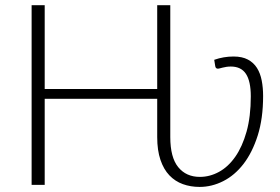

<svg xmlns="http://www.w3.org/2000/svg" viewBox="-20 -728 1104 756"><path d="M823.5 -492.5Q860.5 -505.5 899.5 -505.5Q933.5 -505.5 956 -493.5Q978.5 -481.5 991.8 -460.5Q1005 -439.5 1010.5 -411Q1016 -382.5 1016 -350Q1016 -261.5 994.8 -194.5Q973.5 -127.5 938.8 -82.5Q904 -37.5 859 -14.8Q814 8 766 8Q730.5 8 700 -3Q669.5 -14 647 -37.5Q624.5 -61 611.8 -98.5Q599 -136 599 -188.5V-339H156V0H104.5V-707.5H156V-377.5H599V-707.5H650.5V-188.5Q650.5 -108 681.8 -69.8Q713 -31.5 767 -31.5Q806 -31.5 842.2 -51.2Q878.5 -71 906.2 -110.5Q934 -150 950.8 -209.5Q967.5 -269 967.5 -348.5Q967.5 -408 948.5 -437Q929.5 -466 889 -466Q880 -466 871.8 -464.8Q863.5 -463.5 856.8 -461.8Q850 -460 845.2 -458.8Q840.5 -457.5 838.5 -457.5Q829 -457.5 827.5 -467.5Z"/></svg>

Font: Lato 2
Style: Regular
Weight: 300
Designer: Lukasz Dziedzic with Adam Twardoch and Botio Nikoltchev
Foundry: tyPoland Lukasz Dziedzic
Version: Version 2.015; 2015-08-06; http://www.latofonts.com/